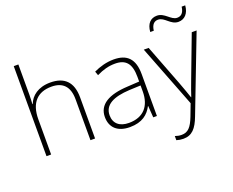

<svg xmlns="http://www.w3.org/2000/svg" viewBox="-150 -1020 1850 1523"><g transform="rotate(-20 774.5 -259.0)"><path d="M128 -504V-760H89V0H128V-297C128 -437 197 -505 313 -505C407 -505 460 -455 460 -345V0H499V-347C499 -479 433 -539 316 -539C212 -539 151 -488 128 -426H125C126 -454 128 -475 128 -504Z M1199 -644H1229C1236 -700 1262 -715 1290 -715C1345 -715 1372 -643 1438 -643C1490 -643 1527 -681 1532 -748H1502C1495 -692 1469 -677 1439 -677C1388 -677 1357 -748 1292 -748C1239 -748 1204 -713 1199 -644ZM851 -539C790 -539 732 -522 681 -498L693 -464C748 -491 796 -504 850 -504C938 -504 982 -459 982 -345V-305L882 -299C721 -291 630 -238 630 -133C630 -44 687 10 791 10C896 10 949 -37 981 -98H983L990 0H1021V-353C1021 -482 964 -539 851 -539ZM886 -268 982 -272V-219C981 -101 920 -24 795 -24C716 -24 670 -64 670 -133C670 -221 750 -261 886 -268Z M1103 -530 1307 -4 1269 96C1238 176 1209 208 1155 208C1134 208 1118 204 1100 198V233C1119 239 1137 242 1158 242C1231 242 1270 197 1304 107L1549 -530H1508L1376 -181C1353 -122 1338 -77 1328 -47H1326C1316 -78 1300 -122 1277 -184L1144 -530Z"/></g></svg>

Font: Noto Sans Thai Looped ExtraLight
Style: Regular
Weight: 200
Designer: Sasikarn Vongin, Ben Mitchell
Foundry: The Fontpad Ltd
Version: Version 1.001